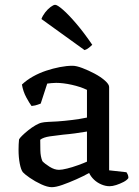

<svg xmlns="http://www.w3.org/2000/svg" viewBox="-20 -773 577 797"><path d="M195 4Q177 4 151 -8Q125 -20 103.5 -35Q82 -50 75 -58Q67 -68 62 -94Q57 -120 57 -151Q57 -163 57.5 -173.5Q58 -184 59 -194Q61 -199 71.5 -209.5Q82 -220 97 -232Q112 -244 127.5 -253Q143 -262 154 -264Q162 -266 179.5 -267Q197 -268 219 -269Q233 -270 248.5 -271.5Q264 -273 280 -275Q296 -277 311.5 -279.5Q327 -282 341 -285V-400Q314 -413 278 -421Q242 -429 213 -429Q203 -429 193.5 -428Q184 -427 176 -426L149 -343Q145 -342 136.5 -338.5Q128 -335 111 -333Q102 -345 89 -369Q76 -393 71 -422Q91 -441 117 -455.5Q143 -470 171.5 -479.5Q200 -489 228.5 -494.5Q257 -500 281 -500Q297 -500 322 -490.5Q347 -481 372.5 -467.5Q398 -454 415.5 -438.5Q433 -423 433 -412V-66L505 -58Q507 -55 510 -49Q513 -43 513 -34Q507 -25 492.5 -17.5Q478 -10 462.5 -5Q447 0 435 0Q418 0 400.5 -7.5Q383 -15 370 -27.5Q357 -40 350 -55Q327 -42 296.5 -28.5Q266 -15 239 -5.5Q212 4 195 4ZM225 -68Q237 -68 259 -73.5Q281 -79 304.5 -87.5Q328 -96 341 -102V-227Q318 -223 292 -219.5Q266 -216 242 -214Q214 -211 187 -207Q160 -203 147 -193Q147 -175 147.5 -149Q148 -123 156 -104Q165 -94 185.5 -81Q206 -68 225 -68ZM331 -565 152 -694Q157 -708 167.5 -721.5Q178 -735 190 -744Q202 -753 209 -753Q218 -753 241.5 -732.5Q265 -712 297 -674.5Q329 -637 363 -587Q359 -583 350 -575.5Q341 -568 331 -565Z"/></svg>

Font: Texturina Medium 12pt
Style: Regular
Weight: 400
Version: Version 1.002